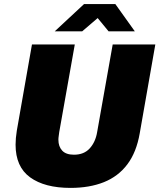

<svg xmlns="http://www.w3.org/2000/svg" viewBox="-20 -905 778 937"><path d="M324 12Q198 12 127 -39.5Q56 -91 56 -199Q56 -214 57.5 -231.5Q59 -249 62 -267L136 -688H345L269 -260Q268 -250 266.5 -241Q265 -232 265 -223Q265 -190 283.5 -170Q302 -150 341 -150Q390 -150 418 -181Q446 -212 454 -260L530 -688H738L662 -255Q646 -162 601.5 -103Q557 -44 487 -16Q417 12 324 12ZM247 -752 390 -885H543L638 -752H510L436 -842H486L381 -752Z"/></svg>

Font: Archivo SemiCondensed Black
Style: Italic
Weight: 900
Width: 4
Italic angle: -10°
Designer: Hector Gatti
Foundry: Omnibus-Type
Version: Version 2.001